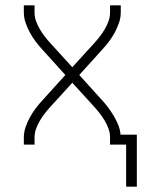

<svg xmlns="http://www.w3.org/2000/svg" viewBox="-20 -540 540 717"><path d="M451 157V0H391V-26Q391 -43 385.5 -58.5Q380 -74 371.5 -88.5Q363 -103 353 -116Q343 -129 332 -141L250 -231L168 -141Q157 -129 147 -116Q137 -103 128.5 -88.5Q120 -74 114.5 -58.5Q109 -43 109 -26V0H69V-26Q69 -46 75.5 -65Q82 -84 91.5 -101.5Q101 -119 113 -135Q125 -151 139 -166L224 -260L139 -354Q125 -369 113 -385Q101 -401 91.5 -418.5Q82 -436 75.5 -455Q69 -474 69 -494V-520H109V-494Q109 -477 114.5 -461.5Q120 -446 128.5 -431.5Q137 -417 147 -404Q157 -391 168 -379L250 -289L332 -379Q343 -391 353 -404Q363 -417 371.5 -431.5Q380 -446 385.5 -461.5Q391 -477 391 -494V-520H431V-494Q431 -474 424.5 -455Q418 -436 408.5 -418.5Q399 -401 387 -385Q375 -369 361 -354L276 -260L361 -166Q374 -152 385 -137Q396 -122 405.5 -106Q415 -90 422 -72.5Q429 -55 430 -37H491V157Z"/></svg>

Font: Zed Sans Extralight
Style: Regular
Weight: 200
Designer: Belleve Invis
Foundry: Belleve Invis
Version: Version 1.0.0; ttfautohint (v1.8.4)